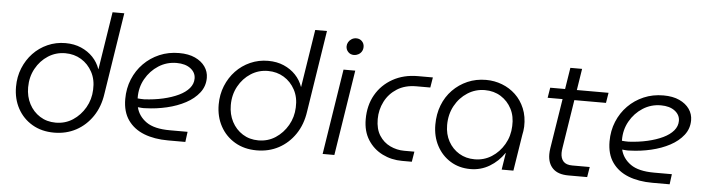

<svg xmlns="http://www.w3.org/2000/svg" viewBox="-46 -929 4190 1141"><g transform="rotate(5 2049.0 -358.5)"><path d="M300 13Q226 13 170 -20Q114 -53 83 -110Q52 -167 52 -239Q52 -299 73 -350.5Q94 -402 130.5 -440.5Q167 -479 216.5 -501Q266 -523 323 -523Q375 -523 416.5 -505Q458 -487 487 -456.5Q516 -426 530 -386H531L585 -730H655L579 -243Q568 -165 529 -107.5Q490 -50 431.5 -18.5Q373 13 300 13ZM305 -47Q362 -47 407 -76.5Q452 -106 480 -154.5Q508 -203 510 -261Q513 -321 488.5 -366.5Q464 -412 422 -437.5Q380 -463 327 -463Q271 -463 225 -433.5Q179 -404 151.5 -354Q124 -304 124 -242Q124 -187 147 -143Q170 -99 211 -73Q252 -47 305 -47Z M980 0Q898 0 836.5 -24Q775 -48 740 -97.5Q705 -147 705 -223Q705 -287 727.5 -341.5Q750 -396 790 -436.5Q830 -477 883.5 -500Q937 -523 1001 -523Q1057 -523 1096 -505Q1135 -487 1156 -457Q1177 -427 1177 -390Q1177 -340 1147 -301.5Q1117 -263 1067.5 -236.5Q1018 -210 956 -195.5Q894 -181 830 -179Q818 -178 806.5 -179Q795 -180 784 -181Q797 -128 844.5 -94.5Q892 -61 985 -61H1091L1083 0ZM778 -233Q787 -232 797 -231.5Q807 -231 817 -231Q877 -234 929.5 -246Q982 -258 1021.5 -277Q1061 -296 1083 -322Q1105 -348 1105 -380Q1105 -416 1074 -439.5Q1043 -463 991 -463Q932 -463 883.5 -432Q835 -401 806 -349.5Q777 -298 778 -236Q778 -235 778 -234.5Q778 -234 778 -233Z M1509 13Q1435 13 1379 -20Q1323 -53 1292 -110Q1261 -167 1261 -239Q1261 -299 1282 -350.5Q1303 -402 1339.5 -440.5Q1376 -479 1425.5 -501Q1475 -523 1532 -523Q1584 -523 1625.5 -505Q1667 -487 1696 -456.5Q1725 -426 1739 -386H1740L1794 -730H1864L1788 -243Q1777 -165 1738 -107.5Q1699 -50 1640.5 -18.5Q1582 13 1509 13ZM1514 -47Q1571 -47 1616 -76.5Q1661 -106 1689 -154.5Q1717 -203 1719 -261Q1722 -321 1697.5 -366.5Q1673 -412 1631 -437.5Q1589 -463 1536 -463Q1480 -463 1434 -433.5Q1388 -404 1360.5 -354Q1333 -304 1333 -242Q1333 -187 1356 -143Q1379 -99 1420 -73Q1461 -47 1514 -47Z M1902 0 1982 -510H2052L1972 0ZM2036 -602Q2015 -602 2001.5 -616Q1988 -630 1988 -650Q1988 -663 1995 -675Q2002 -687 2014.5 -694.5Q2027 -702 2042 -702Q2062 -702 2075.5 -688.5Q2089 -675 2089 -655Q2089 -639 2081.5 -627Q2074 -615 2061.5 -608.5Q2049 -602 2036 -602Z M2376 0Q2312 0 2258 -27Q2204 -54 2171.5 -105Q2139 -156 2139 -228Q2139 -311 2175 -374Q2211 -437 2276 -473.5Q2341 -510 2426 -510H2515L2505 -449H2422Q2355 -449 2307.5 -419Q2260 -389 2235 -340Q2210 -291 2210 -235Q2210 -176 2234.5 -137.5Q2259 -99 2299 -80Q2339 -61 2383 -61H2444L2434 0Z M2784 13Q2717 13 2665 -19Q2613 -51 2583.5 -106.5Q2554 -162 2554 -232Q2554 -295 2574.5 -348Q2595 -401 2633 -440Q2671 -479 2721.5 -501Q2772 -523 2832 -523Q2882 -523 2927.5 -505.5Q2973 -488 3008 -455Q3043 -422 3063 -374Q3083 -326 3081 -265Q3080 -252 3078.5 -239.5Q3077 -227 3074 -215L3040 0H2970L2986 -101H2985Q2950 -49 2898 -18Q2846 13 2784 13ZM2804 -47Q2860 -47 2905.5 -76Q2951 -105 2979.5 -154Q3008 -203 3010 -263Q3013 -321 2990 -365.5Q2967 -410 2925.5 -436Q2884 -462 2830 -462Q2774 -462 2727 -432Q2680 -402 2652 -351Q2624 -300 2624 -236Q2624 -181 2647.5 -138.5Q2671 -96 2711.5 -71.5Q2752 -47 2804 -47Z M3368 0Q3306 0 3275 -31Q3244 -62 3244 -116Q3244 -133 3247 -152L3324 -638H3394L3319 -161Q3316 -143 3316 -130Q3316 -98 3332.5 -79.5Q3349 -61 3386 -61H3490L3480 0ZM3205 -449 3215 -510H3563L3553 -449Z M3869 0Q3787 0 3725.5 -24Q3664 -48 3629 -97.5Q3594 -147 3594 -223Q3594 -287 3616.5 -341.5Q3639 -396 3679 -436.5Q3719 -477 3772.5 -500Q3826 -523 3890 -523Q3946 -523 3985 -505Q4024 -487 4045 -457Q4066 -427 4066 -390Q4066 -340 4036 -301.5Q4006 -263 3956.5 -236.5Q3907 -210 3845 -195.5Q3783 -181 3719 -179Q3707 -178 3695.5 -179Q3684 -180 3673 -181Q3686 -128 3733.5 -94.5Q3781 -61 3874 -61H3980L3972 0ZM3667 -233Q3676 -232 3686 -231.5Q3696 -231 3706 -231Q3766 -234 3818.5 -246Q3871 -258 3910.5 -277Q3950 -296 3972 -322Q3994 -348 3994 -380Q3994 -416 3963 -439.5Q3932 -463 3880 -463Q3821 -463 3772.5 -432Q3724 -401 3695 -349.5Q3666 -298 3667 -236Q3667 -235 3667 -234.5Q3667 -234 3667 -233Z"/></g></svg>

Font: MuseoModerno Thin Light
Style: Italic
Weight: 300
Italic angle: -9°
Version: Version 1.003